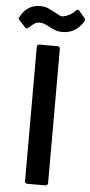

<svg xmlns="http://www.w3.org/2000/svg" viewBox="-90 -927 452 962"><g transform="rotate(5 136.0 -446.5)"><path d="M85 0Q80 0 76.5 -3.5Q73 -7 73 -12V-688Q73 -693 76.5 -696.5Q80 -700 85 -700H177Q182 -700 185.5 -696.5Q189 -693 189 -688V-12Q189 -7 185.5 -3.5Q182 0 177 0ZM194 -773Q175 -773 162 -777.5Q149 -782 129 -792Q126 -794 114.5 -799.5Q103 -805 95 -807.5Q87 -810 79 -810Q62 -810 50 -802Q38 -794 27 -782Q22 -777 14 -775Q13 -775 13 -775Q10 -775 7 -779L-25 -813Q-30 -818 -30 -822Q-30 -826 -27 -829Q-9 -863 16.5 -878Q42 -893 73 -893Q93 -893 107 -887.5Q121 -882 144 -870Q163 -860 171 -855.5Q179 -851 186 -851Q190 -851 194 -852Q232 -861 252 -886Q257 -891 261 -891Q266 -891 269 -887L298 -853Q302 -848 302 -843Q302 -841 301 -838Q280 -803 253.5 -788Q227 -773 194 -773Z"/></g></svg>

Font: LinhAnh SemBd
Style: Regular
Weight: 600
Monospace: yes
Designer: Jeremy Tribby
Foundry: Tribby Type
Version: Version 1.408